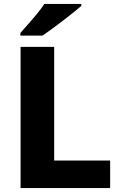

<svg xmlns="http://www.w3.org/2000/svg" viewBox="-20 -951 613 971"><path d="M84 0V-714H254V-139H537V0ZM391 -921Q375 -907 350 -887Q325 -867 296.5 -845Q268 -823 241 -803.5Q214 -784 195 -771H83V-784Q99 -803 122 -828.5Q145 -854 167.5 -881.5Q190 -909 204 -931H391Z"/></svg>

Font: Noto Sans Cham ExtraBold
Style: Regular
Weight: 800
Version: Version 2.002